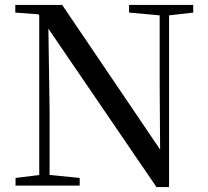

<svg xmlns="http://www.w3.org/2000/svg" viewBox="-20 -752 841 778"><path d="M43 0V-31L148 -44H172L303 -31V0ZM139 0V-707H175L181 -302V0ZM503 -701V-732H763V-701L658 -689H636ZM614 6 165 -652 163 -654 136 -694 42 -701V-732H232L647 -119L629 -113L627 -411V-732H665V6Z"/></svg>

Font: Noto Serif TC ExtraLight Medium
Style: Regular
Weight: 500
Version: Version 2.002-H1;hotconv 1.1.0;makeotfexe 2.6.0